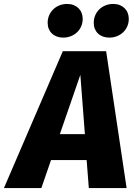

<svg xmlns="http://www.w3.org/2000/svg" viewBox="-77 -955 682 975"><path d="M244 -764C299 -764 343 -804 343 -859C343 -903 312 -935 264 -935C208 -935 165 -894 165 -839C165 -795 196 -764 244 -764ZM478 -764C533 -764 577 -804 577 -859C577 -903 546 -935 498 -935C442 -935 399 -894 399 -839C399 -795 430 -764 478 -764ZM242 -695 -57 0H133L182 -142H363L374 0H566L462 -695ZM227 -274 331 -575 354 -274Z"/></svg>

Font: Fira Sans ExtraBold
Style: Italic
Weight: 800
Italic angle: -8°
Designer: bBox Type GmbH & Carrois Corporate GbR & Edenspiekermann AG
Foundry: bBox Type GmbH & Carrois Corporate GbR & Edenspiekermann AG
Version: Version 4.301;PS 004.301;hotconv 1.0.88;makeotf.lib2.5.64775